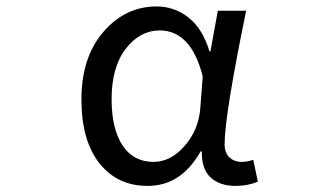

<svg xmlns="http://www.w3.org/2000/svg" viewBox="-20 -577 1040 609"><path d="M448.2 12.7Q352.5 12.7 295.4 -59.1Q238.3 -130.9 238.3 -261.7Q238.3 -395.5 308.1 -476.1Q377.9 -556.6 476.6 -556.6Q532.2 -556.6 577.1 -522Q622.1 -487.3 644.5 -414.1H647.5L670.9 -543H760.7Q692.4 -210 692.4 -119.1Q692.4 -92.8 707.5 -78.1Q722.7 -63.5 746.1 -63.5Q764.6 -63.5 783.2 -70.3L797.9 -1Q766.6 12.7 727.5 12.7Q676.8 12.7 647.9 -14.2Q619.1 -41 620.1 -96.7H616.2Q554.7 12.7 448.2 12.7ZM466.8 -63.5Q521.5 -63.5 565.4 -113.8Q609.4 -164.1 615.2 -232.4L623 -335Q585.9 -480.5 486.3 -480.5Q423.8 -480.5 378.9 -422.4Q334 -364.3 334 -262.7Q334 -168 368.7 -115.7Q403.3 -63.5 466.8 -63.5Z"/></svg>

Font: Gen Shin Gothic Monospace Regular
Style: Regular
Weight: 400
Designer: [Source Han Sans]
Ryoko NISHIZUKA  (kana & ideographs); Paul D. Hunt (Latin, Greek & Cyrillic); Wenlong ZHANG  (bopomofo
Version: Version 1.002.20150607